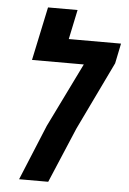

<svg xmlns="http://www.w3.org/2000/svg" viewBox="-54 -800 563 840"><g transform="rotate(5 227.5 -380.0)"><path d="M62 0 162.1 -242.7 300.3 -524.9H72.8L122.6 -759.8H252.4L225.1 -629.9H454.6L436.5 -542L292.5 -242.7L189.9 0Z"/></g></svg>

Font: Open Sans Condensed
Style: Italic
Weight: 400
Width: 3
Italic angle: -12°
Designer: Monotype Design Team
Foundry: Monotype Imaging Inc.
Version: Version 3.000